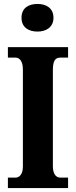

<svg xmlns="http://www.w3.org/2000/svg" viewBox="-20 -953 384 973"><path d="M170 -793C214 -793 251 -815 251 -863C251 -912 214 -933 170 -933C124 -933 89 -912 89 -863C89 -815 124 -793 170 -793ZM20 0H325V-53H285C265 -53 248 -70 248 -110V-600C248 -647 262 -661 285 -661H325V-714H20V-661H59C76 -661 96 -647 96 -601V-109C96 -67 76 -53 59 -53H20Z"/></svg>

Font: Noto Serif Thai ExtraCondensed ExtraBold
Style: Regular
Weight: 800
Width: 2
Designer: Monotype Design Team
Foundry: Monotype Imaging Inc.
Version: Version 2.002